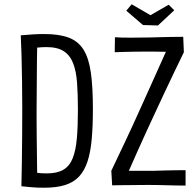

<svg xmlns="http://www.w3.org/2000/svg" viewBox="-20 -867 910 897"><path d="M187 10Q171 10 154 9.5Q137 9 118.5 7Q100 5 80 3L125 -64Q139 -62 152 -60Q165 -58 177 -57.5Q189 -57 200 -57Q247 -57 276 -74Q305 -91 319.5 -127.5Q334 -164 339 -220Q344 -276 344 -354Q344 -426 340 -480.5Q336 -535 321.5 -572Q307 -609 277.5 -628Q248 -647 197 -647Q177 -647 153 -644.5Q129 -642 100 -636L77 -702Q108 -705 135.5 -706.5Q163 -708 187 -708Q257 -708 301.5 -691Q346 -674 370.5 -634.5Q395 -595 404.5 -527.5Q414 -460 414 -359Q414 -278 408.5 -217Q403 -156 389 -113Q375 -70 349.5 -42.5Q324 -15 284 -2.5Q244 10 187 10ZM80 3Q81 -39 82 -101Q83 -163 83.5 -232Q84 -301 84 -363Q84 -426 83 -490.5Q82 -555 80.5 -610.5Q79 -666 77 -702L154 -692Q154 -669 153.5 -638Q153 -607 152.5 -571Q152 -535 152 -498Q152 -461 151.5 -425.5Q151 -390 151 -361Q151 -336 151 -301.5Q151 -267 151.5 -227.5Q152 -188 152.5 -147Q153 -106 153.5 -67.5Q154 -29 155 3ZM517 -693Q530 -692 549 -691.5Q568 -691 590.5 -691Q613 -691 637 -691.5Q661 -692 683 -692Q712 -693 735.5 -693.5Q759 -694 783.5 -694.5Q808 -695 836 -695L839 -623Q817 -578 794 -530Q771 -482 747.5 -432Q724 -382 700 -330Q680 -287 660 -243.5Q640 -200 620.5 -156Q601 -112 582 -69Q601 -69 621 -69Q641 -69 660.5 -69Q680 -69 695 -69Q724 -70 747.5 -70.5Q771 -71 794.5 -71.5Q818 -72 847 -72V0Q824 0 802.5 -0.5Q781 -1 760.5 -1.5Q740 -2 719 -2.5Q698 -3 674 -3Q647 -3 617 -2.5Q587 -2 561.5 -2Q536 -2 520 -1.5Q504 -1 504 -1L500 -69Q532 -136 565.5 -207Q599 -278 630 -347Q665 -426 698 -498Q731 -570 755 -625Q740 -625 724 -625.5Q708 -626 691.5 -626Q675 -626 660 -626Q633 -626 607.5 -625.5Q582 -625 561 -624.5Q540 -624 528 -623.5Q516 -623 516 -623ZM718 -748 648 -750 570 -817 595 -847 683 -796 768 -845 794 -819Z"/></svg>

Font: Truculenta
Style: Regular
Weight: 400
Designer: Ivan Castro, Eva Sanz & Omnibus-Type Team
Foundry: Omnibus-Type
Version: Version 1.002